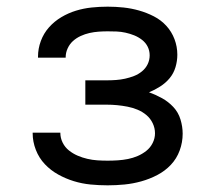

<svg xmlns="http://www.w3.org/2000/svg" viewBox="-20 -548 640 576"><path d="M303 8Q277 8 251.5 5.5Q226 3 201.5 -4.5Q177 -12 154.5 -24.5Q132 -37 114.5 -55.5Q97 -74 87.5 -98.5Q78 -123 78 -148Q78 -149 78 -149Q78 -149 78 -150H161Q161 -150 161 -150Q161 -150 161 -150Q161 -150 161 -150Q161 -150 161 -150Q161 -134 168 -120Q175 -106 187 -96.5Q199 -87 213 -81Q227 -75 242 -71.5Q257 -68 272 -67Q287 -66 303 -66Q318 -66 333.5 -67Q349 -68 364 -71Q379 -74 393 -80Q407 -86 419 -95.5Q431 -105 438 -119Q445 -133 445 -148Q445 -164 438 -178.5Q431 -193 419 -203Q407 -213 392.5 -219Q378 -225 362.5 -228Q347 -231 331.5 -232.5Q316 -234 300 -234H236V-307H300Q314 -307 328 -308Q342 -309 355.5 -312Q369 -315 382 -320Q395 -325 406 -334Q417 -343 423 -355.5Q429 -368 429 -382Q429 -396 423 -408Q417 -420 406 -428.5Q395 -437 382.5 -442Q370 -447 356.5 -450Q343 -453 329.5 -453.5Q316 -454 303 -454Q289 -454 275.5 -453Q262 -452 248.5 -449Q235 -446 222 -440Q209 -434 199 -425Q189 -416 183 -403Q177 -390 177 -376Q177 -376 177 -375.5Q177 -375 177 -375H94Q94 -376 94 -376.5Q94 -377 94 -378Q94 -402 102.5 -425Q111 -448 127 -466Q143 -484 164 -496.5Q185 -509 208 -516Q231 -523 255 -525.5Q279 -528 303 -528Q327 -528 350.5 -525.5Q374 -523 397 -516.5Q420 -510 441.5 -499Q463 -488 479 -470.5Q495 -453 503.5 -430.5Q512 -408 512 -384Q512 -365 506.5 -346.5Q501 -328 489 -313.5Q477 -299 460.5 -288.5Q444 -278 427 -271Q447 -264 466 -253.5Q485 -243 500 -227Q515 -211 521.5 -189.5Q528 -168 528 -147Q528 -121 519 -96.5Q510 -72 492.5 -53.5Q475 -35 452 -23Q429 -11 404 -4Q379 3 353.5 5.5Q328 8 303 8Z"/></svg>

Font: Iosevka Meiseki Sans
Style: Regular
Weight: 400
Monospace: yes
Designer: Belleve Invis
Foundry: Belleve Invis
Version: Version 11.2.6; ttfautohint (v1.8.4)